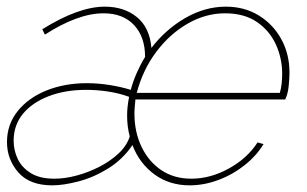

<svg xmlns="http://www.w3.org/2000/svg" viewBox="-20 -547 923 577"><path d="M137 10Q69 10 35 -29Q1 -68 1 -120Q1 -173 33 -213Q65 -253 119.5 -275Q174 -297 241 -297Q275 -297 309.5 -291.5Q344 -286 373 -277Q380 -303 391 -328Q402 -353 416 -376Q416 -436 383 -471.5Q350 -507 291 -507Q252 -507 207.5 -490.5Q163 -474 115 -443L107 -459Q216 -527 295 -527Q353 -527 391.5 -495.5Q430 -464 435 -403Q478 -459 537 -493Q596 -527 659 -527Q714 -527 757 -501Q800 -475 825 -430Q850 -385 850 -328Q850 -312 847.5 -288Q845 -264 837 -248H387Q386 -237 385 -226.5Q384 -216 384 -206Q384 -150 405.5 -105.5Q427 -61 465 -35.5Q503 -10 555 -10Q612 -10 667.5 -40.5Q723 -71 754 -119L772 -114Q751 -79 715 -50.5Q679 -22 636 -6Q593 10 550 10Q489 10 444 -23Q399 -56 378 -111Q349 -68 305.5 -41Q262 -14 216.5 -2Q171 10 137 10ZM143 -10Q175 -10 210.5 -19.5Q246 -29 279 -46Q312 -63 336.5 -86Q361 -109 370 -137Q366 -151 364 -167Q362 -183 362 -199Q362 -213 363.5 -227Q365 -241 368 -256Q338 -267 304.5 -272Q271 -277 239 -277Q176 -277 126.5 -258Q77 -239 49 -205Q21 -171 21 -124Q21 -95 33.5 -69Q46 -43 73 -26.5Q100 -10 143 -10ZM821 -268Q825 -282 826.5 -296.5Q828 -311 828 -325Q828 -372 809 -413.5Q790 -455 752 -481Q714 -507 656 -507Q598 -507 544 -476Q490 -445 449.5 -391Q409 -337 391 -268Z"/></svg>

Font: Raleway Thin Thin
Style: Italic
Weight: 250
Italic angle: -12°
Version: Version 4.026